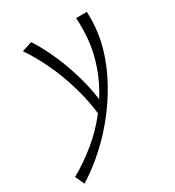

<svg xmlns="http://www.w3.org/2000/svg" viewBox="-225 -522 831 913"><g transform="rotate(-30 190.0 -66.0)"><path d="M-30 289 -53 239Q16 200 77 150Q138 100 186 39.5Q234 -21 267 -88Q300 -155 316 -226Q326 -271 329 -317.5Q332 -364 329 -413H388Q390 -374 387 -336Q384 -298 376 -259Q358 -178 319.5 -99.5Q281 -21 227 51Q173 123 107.5 183.5Q42 244 -30 289ZM195 51Q186 -38 161.5 -121.5Q137 -205 102.5 -277.5Q68 -350 31 -403L87 -421Q122 -367 153 -296.5Q184 -226 206 -147Q228 -68 235 11Z"/></g></svg>

Font: Ysabeau Office Light
Style: Italic
Weight: 300
Italic angle: -12°
Designer: Christian Thalmann (Catharsis Fonts)
Version: Version 2.001;gftools[0.9.30]; featfreeze: tnum,lnum,ss02